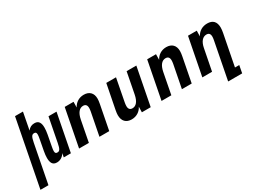

<svg xmlns="http://www.w3.org/2000/svg" viewBox="-124 -1490 3197 2428"><g transform="rotate(-30 1475.0 -276.0)"><path d="M-60.1 208H56.6L165 -351.1C172.9 -392.6 180.7 -418 190.4 -433.1C200.2 -448.2 211.9 -453.1 228 -453.1C246.6 -453.1 254.4 -446.3 258.3 -432.6C259.8 -427.7 260.3 -421.4 260.3 -415C260.3 -398.9 257.3 -378.9 252 -351.1L222.7 -195.8C215.3 -157.2 212.4 -125.5 212.4 -99.6C212.4 -81.5 213.9 -67.4 216.3 -54.7C222.7 -22.5 235.4 -6.8 251 2.4C265.1 10.7 280.3 13.2 295.4 13.2C344.2 13.2 384.8 -12.2 411.1 -56.6L400.4 0H504.4L610.4 -546.9H493.2L425.3 -195.8C417.5 -154.3 409.7 -128.9 399.9 -113.8C390.1 -98.6 379.4 -93.8 362.8 -93.8C345.2 -93.8 336.4 -99.1 332 -114.7C330.6 -119.6 330.1 -125.5 330.1 -131.8C330.1 -147.5 333 -168 338.4 -195.8L367.7 -351.1C375 -389.6 377.9 -421.9 377.9 -447.3C377.9 -465.3 376.5 -480 374 -492.7C367.7 -524.4 353 -541 339.4 -549.3C323.7 -558.6 305.7 -560.1 293.5 -560.1C256.3 -560.1 222.7 -546.9 195.3 -509.8L243.2 -759.8H127.4Z M624 0H767.1L826.2 -307.1C843.3 -394.5 882.3 -442.9 937 -442.9C971.7 -442.9 991.2 -423.8 991.2 -380.9C991.2 -369.1 989.7 -350.1 986.3 -333L921.4 0H1064.5L1133.3 -355.5C1139.2 -386.2 1142.1 -410.2 1142.1 -430.7C1142.1 -512.7 1094.2 -560.1 1014.2 -560.1C943.4 -560.1 888.2 -523.4 857.4 -464.8L858.9 -546.9H730Z M1386.7 14.2C1457 14.2 1513.7 -22.5 1543 -81.1L1541 0H1669.9L1775.9 -546.9H1633.8L1574.2 -238.8C1556.2 -146.5 1516.6 -103 1464.8 -103C1429.7 -103 1410.2 -123 1410.2 -165C1410.2 -176.8 1411.6 -195.3 1415 -212.9L1479 -546.9H1336.9L1267.1 -190.9C1261.2 -160.2 1258.8 -138.2 1258.8 -119.1C1258.8 -33.2 1307.1 14.2 1386.7 14.2Z M1828.1 0H1971.2L2030.3 -307.1C2047.4 -394.5 2086.4 -442.9 2141.1 -442.9C2175.8 -442.9 2195.3 -423.8 2195.3 -380.9C2195.3 -369.1 2193.8 -350.1 2190.4 -333L2125.5 0H2268.6L2337.4 -355.5C2343.3 -386.2 2346.2 -410.2 2346.2 -430.7C2346.2 -512.7 2298.3 -560.1 2218.3 -560.1C2147.5 -560.1 2092.3 -523.4 2061.5 -464.8L2063 -546.9H1934.1Z M2680.7 208H2885.3L2906.2 98.1H2843.8L2932.1 -355C2937.5 -382.8 2940.4 -407.2 2940.4 -429.7C2940.4 -516.6 2897 -560.1 2816.4 -560.1C2745.6 -560.1 2689.5 -526.4 2656.2 -464.8L2658.2 -546.9H2530.3L2423.8 0H2565.9L2627 -313C2643.1 -395.5 2682.6 -443.8 2738.3 -443.8C2773.4 -443.8 2791.5 -424.8 2791.5 -383.3C2791.5 -369.6 2789.6 -353 2785.6 -333Z"/></g></svg>

Font: Hack
Style: Bold Oblique
Weight: 700
Italic angle: -12°
Monospace: yes
Designer: Christopher Simpkins
Foundry: Christopher Simpkins
Version: Version 2.010